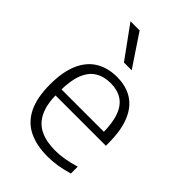

<svg xmlns="http://www.w3.org/2000/svg" viewBox="-238 -907 1017 1017"><g transform="rotate(45 270.0 -399.0)"><path d="M315.5 9.5Q231.5 9.5 173.2 -19.8Q115 -49 85 -110.8Q55 -172.5 55 -270.5Q55 -365 82.2 -427Q109.5 -489 159.5 -519.2Q209.5 -549.5 278.5 -549.5Q346.5 -549.5 394.8 -519Q443 -488.5 468.5 -426.5Q494 -364.5 494 -269.5V-249.5H82.5V-294.5H453L434.5 -281.5Q434.5 -360.5 416.5 -409Q398.5 -457.5 363.5 -480Q328.5 -502.5 278 -502.5Q227.5 -502.5 191.2 -480.2Q155 -458 135.8 -409.5Q116.5 -361 116.5 -281.5V-263.5Q116.5 -183.5 140 -134.8Q163.5 -86 209.2 -63.8Q255 -41.5 322 -41.5Q356 -41.5 391.8 -47.8Q427.5 -54 467 -66V-14.5Q426.5 -2.5 389.5 3.5Q352.5 9.5 315.5 9.5ZM250 -629 120 -808H188.5L308 -629Z"/></g></svg>

Font: Encode Sans SemiExpanded Light
Style: Regular
Weight: 300
Width: 6
Designer: Multiple Designers
Foundry: Impallari Type
Version: Version 3.002